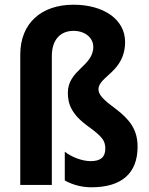

<svg xmlns="http://www.w3.org/2000/svg" viewBox="-20 -851 633 815"><path d="M511 -673C511 -770 418 -831 292 -831C157 -831 66 -754 66 -619V-66H200V-613C200 -683 237 -720 292 -720C342 -720 376 -690 376 -652C376 -570 268 -554 268 -457C268 -409 284 -365 355 -314C414 -271 427 -254 427 -220C427 -184 407 -167 365 -167C329 -167 284 -184 255 -207V-85C292 -64 333 -56 368 -56C498 -56 564 -117 564 -228C564 -302 530 -344 470 -390C418 -428 398 -449 398 -472C398 -527 511 -546 511 -673Z"/></svg>

Font: Noto Sans Malayalam UI Condensed
Style: Bold
Weight: 700
Width: 3
Designer: Jelle Bosma - Monotype Design Team
Foundry: Monotype Imaging Inc.
Version: Version 2.104